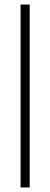

<svg xmlns="http://www.w3.org/2000/svg" viewBox="-20 -820 220 840"><path d="M70 0V-800H110V0Z"/></svg>

Font: Big Shoulders Text Thin
Style: Regular
Weight: 100
Designer: Patric King
Foundry: XO Type Co
Version: Version 1.000; ttfautohint (v1.8.2)